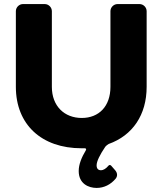

<svg xmlns="http://www.w3.org/2000/svg" viewBox="-20 -721 799 944"><path d="M666 -701H558C539 -701 523 -685 523 -666V-294C523 -198 466 -141 382 -141C297 -141 235 -199 235 -294V-666C235 -685 219 -701 200 -701H93C74 -701 58 -685 58 -666V-294C58 -109 184 8 381 8H396C402 7 406 13 402 18C381 53 367 87 367 120C367 182 415 203 455 203C491 203 524 187 549 157C559 144 557 129 547 117L527 94C523 89 516 89 513 94C501 108 489 116 476 116C463 116 455 108 455 92C455 72 471 40 498 0C500 -3 511 -12 514 -13C632 -55 701 -156 701 -294V-666C701 -685 685 -701 666 -701Z"/></svg>

Font: Trueno
Style: RoundBd
Weight: 700
Designer: Julieta Ulanovsky, Jasper
Foundry: Julieta Ulanovsky, Cannot Into Space Fonts
Version: Version 3.001